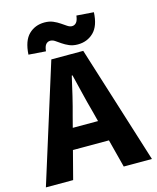

<svg xmlns="http://www.w3.org/2000/svg" viewBox="-131 -938 836 1024"><g transform="rotate(-15 287.0 -426.0)"><path d="M-6.5 0 198.1 -651.8H374.4L579 0H423.4L338 -330.1Q324.2 -379.3 311.1 -434.3Q298 -489.3 285.2 -540.5H281.2Q269.8 -488.8 256.7 -434.1Q243.6 -379.3 229.9 -330.1L144 0ZM128.5 -155.2V-269.7H442.1V-155.2ZM356.1 -692.3Q329.6 -692.3 309.2 -701.1Q288.8 -709.9 272.8 -721Q256.8 -732 244 -740.8Q231.2 -749.6 218.3 -749.6Q204.3 -749.6 194.5 -739.2Q184.7 -728.7 181.7 -700.9L86.8 -707.9Q91.3 -783.8 126.2 -817.8Q161.1 -851.8 213.3 -851.8Q239.8 -851.8 260.3 -843Q280.8 -834.2 296.8 -823.1Q312.8 -812.1 326 -803.3Q339.1 -794.5 351.2 -794.5Q365.1 -794.5 374.9 -805.4Q384.6 -816.2 387.8 -843.2L482.6 -836.2Q479.1 -761.1 443.7 -726.7Q408.3 -692.3 356.1 -692.3Z"/></g></svg>

Font: SourceSans3VF
Style: Regular
Weight: 200
Designer: Paul D. Hunt
Foundry: Adobe
Version: Version 3.052;hotconv 1.1.0;makeotfexe 2.6.0